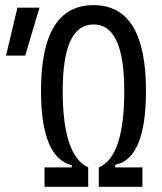

<svg xmlns="http://www.w3.org/2000/svg" viewBox="-20 -723 626 743"><path d="M152.3 0H321.3V-75.2C255.4 -105.5 222.7 -204.1 222.7 -371.1C222.7 -543.5 262.2 -628.4 341.8 -628.4C421.4 -628.4 460.9 -543.5 460.9 -371.1C460.9 -201.2 428.2 -102.5 362.3 -75.2V0H531.2V-75.2H425.8V-85C505.4 -101.6 544.9 -196.3 544.9 -371.1C544.9 -593.3 477.5 -703.1 341.8 -703.1C206.1 -703.1 138.7 -593.3 138.7 -371.1C138.7 -199.2 178.2 -103.5 257.8 -83.5V-75.2H152.3ZM3.4 -507.8H77.6L132.8 -693.4H47.4Z"/></svg>

Font: Cascadia Mono PL SemiLight
Style: Regular
Weight: 350
Monospace: yes
Designer: Aaron Bell
Foundry: Saja Typeworks
Version: Version 2404.023